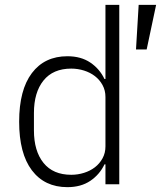

<svg xmlns="http://www.w3.org/2000/svg" viewBox="-20 -760 664 792"><path d="M258 12Q164 12 111.5 -57.5Q59 -127 59 -258Q59 -389 111.5 -458.5Q164 -528 258 -528Q314 -528 352.5 -502Q391 -476 411 -434H415V-740H472V0H415V-82H411Q391 -40 352.5 -14Q314 12 258 12ZM274 -39Q301 -39 326.5 -47Q352 -55 371.5 -70Q391 -85 403 -107Q415 -129 415 -156V-360Q415 -387 403 -409Q391 -431 371.5 -446Q352 -461 326.5 -469Q301 -477 274 -477Q199 -477 159.5 -428Q120 -379 120 -294V-222Q120 -137 159.5 -88Q199 -39 274 -39ZM552 -740H624L585 -556H541Z"/></svg>

Font: IBM Plex Mono Light
Style: Regular
Weight: 300
Monospace: yes
Designer: Mike Abbink, Paul van der Laan, Pieter van Rosmalen
Foundry: Bold Monday
Version: Version 2.3